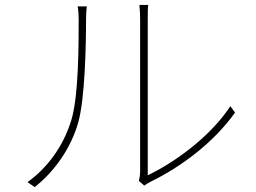

<svg xmlns="http://www.w3.org/2000/svg" viewBox="-20 -756 1040 781"><path d="M545 -20 567 -1C572 -5 581 -11 593 -17C712 -75 846 -172 936 -298L917 -324C832 -195 684 -92 581 -43C581 -43 581 -629 581 -674C581 -705 581 -723 583 -736H547C548 -723 550 -705 550 -674C550 -629 550 -98 550 -59C550 -46 548 -32 545 -20ZM92 -15 121 5C203 -59 269 -155 298 -257C326 -356 330 -574 330 -677C330 -695 331 -711 333 -730H296C299 -713 300 -695 300 -677C300 -574 300 -365 270 -267C237 -159 172 -73 92 -15Z"/></svg>

Font: Harano Aji Gothic KR ExtraLight
Style: Regular
Weight: 250
Foundry: Masamichi Hosoda
Version: HaranoAjiGothicKR-ExtraLight version 20220220;ttx 4.29.1